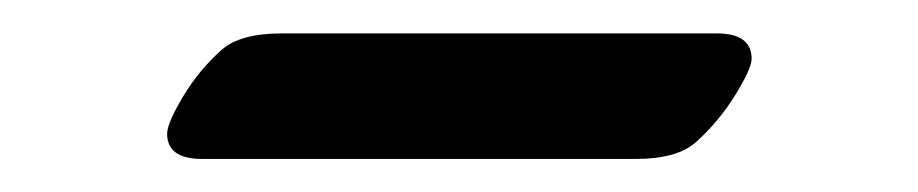

<svg xmlns="http://www.w3.org/2000/svg" viewBox="-20 -355 550 115"><path d="M360.8 -259.8H101.1Q80.1 -259.8 80.1 -274.9Q80.1 -281.2 89.6 -297.1Q99.1 -313 112.8 -325.2Q124 -335 148.9 -335H409.2Q430.2 -335 430.2 -319.8Q430.2 -314 420.4 -298.1Q410.6 -282.2 397 -270Q385.7 -259.8 360.8 -259.8Z"/></svg>

Font: SirinStencil
Style: Regular
Weight: 400
Designer: Olga Karpushina (okarpush@gmail.com)
Foundry: Cyreal (www.cyreal.org)
Version: Version 1.002